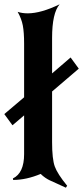

<svg xmlns="http://www.w3.org/2000/svg" viewBox="-31 -808 386 892"><path d="M30 28 29 21Q81 -4 81 -92V-272L27 -226L-11 -278L81 -356V-605Q81 -658 75 -689.5Q69 -721 51 -753Q72 -746 98 -746Q159 -746 246 -788Q211 -747 211 -632V-467L297 -541L335 -489L211 -383V-148Q211 -69 223.5 -34.5Q236 0 281 55L275 64Q256 55 231.5 44Q207 33 198.5 29Q190 25 179 17.5Q168 10 158 0Q91 28 30 28Z"/></svg>

Font: NewRocker
Style: Regular
Weight: 400
Designer: Pablo Impallari, Brenda Gallo, Rodrigo Fuenzalida
Foundry: Pablo Impallari, Brenda Gallo, Rodrigo Fuenzalida
Version: Version 1.000